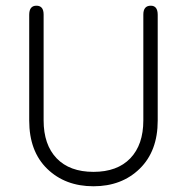

<svg xmlns="http://www.w3.org/2000/svg" viewBox="-20 -648 659 677"><path d="M485.4 -596.7Q485.4 -627.9 511.7 -627.9Q536.1 -627.9 536.1 -595.7V-222.7Q536.1 -115.2 472.7 -53.2Q409.2 8.8 309.6 8.8Q210 8.8 146.5 -52.7Q83 -114.3 83 -222.7V-595.7Q83 -627.9 108.4 -627.9Q133.8 -627.9 133.8 -596.7V-223.6Q133.8 -137.7 179.7 -89.8Q225.6 -42 309.6 -42Q393.6 -42 439.5 -89.8Q485.4 -137.7 485.4 -223.6Z"/></svg>

Font: Jura
Style: Book
Weight: 400
Version: Version 2.3